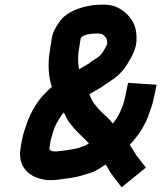

<svg xmlns="http://www.w3.org/2000/svg" viewBox="-20 -742 687 818"><path d="M189.9 -107 195.6 -143C202.7 -167.9 208.5 -193.3 220.1 -215C230.4 -232 239 -249.1 251.7 -263C254.4 -259 257.2 -253.7 260.1 -247C266 -233.7 273.7 -221.3 283.3 -210L299.3 -191C303.7 -185.7 309.2 -180 315.6 -174C325.8 -165.3 336.1 -152.4 346.8 -144C350.2 -140 353.6 -136.3 357.1 -133C357 -132.3 357.5 -131.7 358.7 -131C350.1 -125.2 342.3 -120.9 331.7 -118C322.9 -114.5 314.1 -110.5 303.3 -109C276.8 -102.6 250.1 -100.4 222.4 -97H211.4C208.1 -97.7 205.2 -98 202.5 -98C197.6 -99.7 193 -103.4 189.9 -107ZM329.8 -586C344.1 -596.1 368.5 -599 388.9 -599C393.6 -599.7 397.6 -599.7 400.9 -599L412.6 -597C413.9 -597 415.2 -596.7 416.4 -596C426.3 -587.6 436.2 -581.3 436.3 -564L436.7 -554C425.6 -531.3 414.6 -509.6 395.7 -497C383.5 -489 383.5 -489 371.2 -481C354.8 -466.9 335.4 -458.7 316.8 -447C315.9 -449.7 315.4 -452.7 315.2 -456C312.7 -476.1 311.1 -499.4 315.2 -525L323.4 -577C324.9 -579.3 327.1 -586 329.8 -586ZM366.5 -344C389.9 -358.1 413.1 -369.3 434.1 -386L452 -398C481.3 -416.2 503.4 -439 522.3 -469C538.6 -495.2 557.5 -526.8 561.3 -564C564.7 -621.7 549.3 -654.8 517.5 -685C489.3 -709.8 459.4 -725.5 406.4 -722C396.4 -722 386.2 -721.3 376 -720C317.7 -711.2 259.6 -690.4 231.3 -646C218.5 -629 204.8 -604.9 200.9 -580L191.7 -522C182.7 -465.3 187.3 -412 200.9 -372C190.5 -363 180.6 -353.4 170.9 -343.5C139.9 -312 113.9 -268.7 96.2 -222C88.6 -196.8 79 -176.6 74.8 -150C72.8 -142 71.3 -134.3 70.1 -127L67.3 -109C54.4 -28 107.9 18.2 182 25C217.4 27.8 251 19.1 282.5 16C317.4 11.1 346.4 0.2 375.4 -9C392.7 -16.4 413.8 -29.9 429.5 -41C431.1 -38.3 433 -35.7 435.2 -33C442.3 -21 442.3 -21 444.7 -17C448.2 -9.7 452.8 -2.7 458.4 4L498.1 56L601.4 -28L566.6 -73C564.2 -76.4 559.2 -80.7 558.5 -85C553.7 -92.7 540.1 -114.2 532.8 -125C568.5 -163.2 601.3 -209.4 618.4 -268C625.4 -285.7 627.8 -291.6 632.1 -310L647.3 -381L525.6 -389L513 -328L510.4 -318C507.8 -301.5 496.4 -274.7 489.2 -260C484.9 -252 484.9 -252 480.6 -244C478 -240 478 -240 471.4 -230C467.9 -224.7 464.5 -220 461.2 -216C459.4 -217.3 458 -218.7 456.8 -220C441.4 -241.2 416.3 -258.7 400 -278L384 -297C374.9 -307.9 364.7 -328.9 360.9 -340C361.7 -340.8 366.3 -342.7 366.5 -344Z"/></svg>

Font: Tape
Style: It
Weight: 500
Foundry: Cannot Into Space Fonts
Version: Version 0.97